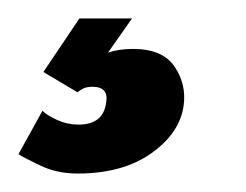

<svg xmlns="http://www.w3.org/2000/svg" viewBox="-75 -20 267 208"><path d="M9 168Q-13 168 -31 159.5Q-49 151 -55 147L-29 100Q-24 105 -13 110Q-2 115 10 115Q37 115 40 91Q43 74 25 74Q19 74 15 76Q11 78 9 80L-28 58L11 0H68L42 37Q54 33 69 33Q101 33 114 52Q127 71 124 94Q120 124 89 146Q58 168 9 168Z"/></svg>

Font: Alumni Sans Collegiate One
Style: Italic
Weight: 400
Italic angle: -8°
Designer: Robert E. Leuschke
Foundry: Robert E. Leuschke
Version: Version 1.100